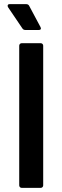

<svg xmlns="http://www.w3.org/2000/svg" viewBox="-20 -909 302 929"><path d="M85 -700H177Q182 -700 185.5 -696.5Q189 -693 189 -688V-12Q189 -7 185.5 -3.5Q182 0 177 0H85Q80 0 76.5 -3.5Q73 -7 73 -12V-688Q73 -693 76.5 -696.5Q80 -700 85 -700ZM88 -772 19 -874Q17 -878 17 -881Q17 -889 27 -889H106Q117 -889 121 -881L176 -778Q178 -774 178 -772Q178 -764 168 -764H102Q93 -764 88 -772Z"/></svg>

Font: Barlow SemiBold
Style: Regular
Weight: 600
Designer: Jeremy Tribby
Foundry: Tribby Type
Version: Version 1.422